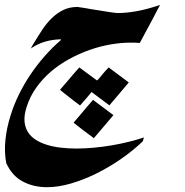

<svg xmlns="http://www.w3.org/2000/svg" viewBox="-145 -444 756 786"><path d="M319.3 27.3Q298.8 50.8 279.1 74.7Q259.3 98.6 239.3 121.6Q226.1 111.8 214.1 103Q202.1 94.2 189.5 84.5Q181.2 78.1 172.9 71.3Q164.6 64.5 156.2 58.1Q164.6 48.3 173.3 38.1Q182.1 27.8 190.4 18.1Q201.2 5.4 212.4 -8.1Q223.6 -21.5 235.8 -35.2ZM382.3 -106.4Q372.6 -95.2 362.3 -83Q352.1 -70.8 342.3 -59.1Q332.5 -47.9 322.8 -36.4Q313 -24.9 302.7 -12.7L230.5 -66.9V-67.9Q227.1 -64 220.9 -56.6Q214.8 -49.3 210.9 -44.4Q204.1 -36.6 197 -28.6Q189.9 -20.5 182.6 -12.2Q169.9 -22 158.4 -30.5Q147 -39.1 135.7 -48.3Q127 -55.2 117.9 -62.3Q108.9 -69.3 100.6 -76.2Q109.4 -86.4 118.4 -97.2Q127.4 -107.9 136.2 -117.7Q146.5 -129.9 157.5 -142.8Q168.5 -155.8 179.7 -168L252 -114.7Q254.4 -115.7 260 -122.3Q265.6 -128.9 270 -134.3Q269 -133.3 270.3 -134.5Q271.5 -135.7 272 -136.7V-136.2L273.9 -139.2Q276.4 -142.6 280.3 -146.5Q284.2 -150.4 286.6 -153.8Q289.6 -157.2 293.5 -161.1Q297.4 -165 299.8 -168ZM439.5 134.3Q399.9 172.4 351.1 206.3Q302.2 240.2 250 266.1Q197.8 292 145.8 307.1Q93.8 322.3 47.4 322.3Q-8.3 322.3 -52.2 298.8Q-96.2 275.4 -119.6 223.1Q-127.9 178.2 -122.8 128.4Q-117.7 78.6 -101.1 26.9Q-88.4 -14.2 -68.4 -55.4Q-48.3 -96.7 -22 -136.2Q4.4 -175.8 36.1 -212.2Q67.9 -248.5 103.5 -279.3L104.5 -283.2Q68.8 -282.2 38.6 -273.2Q8.3 -264.2 -19.5 -245.1Q-16.1 -250 -15.6 -251Q-15.1 -252 -15.1 -252.4Q-14.6 -253.4 -14.4 -254.2Q-14.2 -254.9 -13.2 -256.3Q-10.7 -259.8 -9.3 -262.7Q-7.8 -265.6 -4.9 -270Q11.2 -296.9 28.6 -323Q45.9 -349.1 66.9 -369.6Q87.9 -390.1 113.5 -402.8Q139.2 -415.5 171.9 -415.5L189 -413.1Q196.8 -412.1 206.5 -410.4Q216.3 -408.7 227.1 -406.7Q243.2 -404.3 260.7 -401.4Q278.3 -398.4 293.9 -396Q309.6 -393.6 321 -392.1Q332.5 -390.6 335.4 -390.6Q372.1 -390.6 414.6 -398.2Q457 -405.8 510.3 -423.8Q503.9 -412.1 497.8 -400.6Q491.7 -389.2 486.8 -379.4Q482.4 -371.1 478.3 -363Q474.1 -355 469.2 -346.2Q458.5 -326.2 448.5 -307.6Q438.5 -289.1 427.2 -268.1Q419.4 -269 409.7 -269.3Q399.9 -269.5 390.1 -269.5Q350.6 -269.5 307.1 -262Q263.7 -254.4 220.9 -239.3Q178.2 -224.1 137.7 -201.9Q97.2 -179.7 63 -150.4Q28.8 -121.1 3.2 -85Q-22.5 -48.8 -36.1 -5.9Q-46.4 26.4 -44.7 51.3Q-43 76.2 -31.5 95.2Q-20 114.3 -0.2 127.2Q19.5 140.1 45.7 148.4Q71.8 156.7 103 160.4Q134.3 164.1 168 164.1Q203.1 164.1 239.7 160.6Q276.4 157.2 312 151.1Q347.7 145 381.3 136.7Q415 128.4 444.3 118.7Z"/></svg>

Font: XB Khoramshahr
Style: Bold Italic
Weight: 700
Italic angle: -12°
Designer: Behnam
Foundry: Irmug
Version: Version 8.005 2009